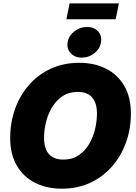

<svg xmlns="http://www.w3.org/2000/svg" viewBox="-20 -1111 807 1141"><path d="M347.2 10.3Q257.3 10.3 188.2 -24.7Q119.1 -59.6 79.8 -127Q40.5 -194.3 40.5 -291.5Q40.5 -382.3 69.3 -463.1Q98.1 -543.9 151.9 -605.7Q205.6 -667.5 281.5 -702.6Q357.4 -737.8 451.2 -737.8Q540.5 -737.8 609.6 -703.1Q678.7 -668.5 718.3 -601.1Q757.8 -533.7 757.8 -435.5Q757.8 -344.2 728.5 -263.4Q699.2 -182.6 645.3 -121.1Q591.3 -59.6 515.9 -24.7Q440.4 10.3 347.2 10.3ZM356 -162.6Q408.7 -162.6 446.5 -187.7Q484.4 -212.9 508.8 -253.9Q533.2 -294.9 544.7 -342.8Q556.2 -390.6 556.2 -436.5Q556.2 -478.5 543.5 -507.1Q530.8 -535.6 505.6 -550.3Q480.5 -564.9 442.4 -564.9Q390.1 -564.9 352.3 -539.8Q314.5 -514.6 289.8 -473.9Q265.1 -433.1 253.4 -385.3Q241.7 -337.4 241.7 -291Q241.7 -249.5 254.6 -220.7Q267.6 -191.9 293 -177.2Q318.4 -162.6 356 -162.6ZM466.3 -768.6Q424.3 -768.6 400.1 -794.9Q376 -821.3 381.8 -859.9Q388.7 -898.4 421.6 -924.6Q454.6 -950.7 496.6 -950.7Q538.6 -950.7 562.7 -924.6Q586.9 -898.4 580.1 -859.9Q574.2 -821.3 541.3 -794.9Q508.3 -768.6 466.3 -768.6ZM686.5 -1090.8 667.5 -996.6H374.5L393.6 -1090.8Z"/></svg>

Font: Inter 20pt Black
Style: Italic
Weight: 900
Italic angle: -9.3988°
Version: Version 4.001;git-66647c0bb